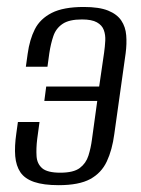

<svg xmlns="http://www.w3.org/2000/svg" viewBox="-20 -523 405 551"><path d="M148.5 8.4Q104.9 8.4 78 -0.8Q51.2 -10 38.6 -28.5Q26.1 -47.1 23.7 -74.9Q21.4 -102.7 26.8 -139.9L31.4 -172.9H93.4L86.7 -123.6Q83.5 -97 84.9 -75Q86.2 -53.1 101.1 -40.2Q116 -27.4 153.1 -27.4Q191.1 -27.4 209 -40.9Q226.9 -54.5 233.8 -76.4Q240.7 -98.4 243.8 -122.2L259.1 -233.4H107.2L112.6 -274.7H264.6L278.7 -371.6Q281.2 -389.2 282.1 -406.1Q283 -423 277.9 -436.8Q272.9 -450.6 258.1 -458.9Q243.4 -467.2 215.2 -467.2Q178.1 -467.2 159.4 -454.3Q140.6 -441.5 133.2 -419.7Q125.7 -397.9 121.5 -370.2L116.2 -331.5H54.2L59.4 -368.7Q65 -409.5 80.1 -439.3Q95.2 -469 128.5 -486Q161.9 -503 220.5 -503Q264.6 -503 290.3 -492.6Q315.9 -482.2 328.1 -464Q340.3 -445.8 342.2 -421.8Q344.2 -397.9 340.6 -370.2L308 -138.2Q302 -92.7 286.5 -59.7Q271.1 -26.7 238.9 -9.1Q206.7 8.4 148.5 8.4Z"/></svg>

Font: Alumni Sans SC Thin
Style: Italic
Weight: 100
Italic angle: -8°
Designer: Robert E. Leuschke
Foundry: Robert E. Leuschke
Version: Version 1.016